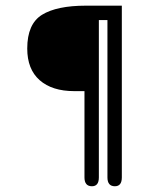

<svg xmlns="http://www.w3.org/2000/svg" viewBox="-20 -646 526 678"><path d="M385.7 11.7Q359.4 11.7 359.4 -19.5V-575.2H329.1V-19.5Q329.1 11.7 304.7 11.7Q278.3 11.7 278.3 -19.5V-324.2H242.2Q164.1 -324.2 120.1 -362.8Q76.2 -401.4 76.2 -474.6Q76.2 -561.5 128.4 -593.8Q180.7 -626 283.2 -626H410.2V-19.5Q410.2 11.7 385.7 11.7Z"/></svg>

Font: Jura
Style: Book
Weight: 400
Version: Version 2.3